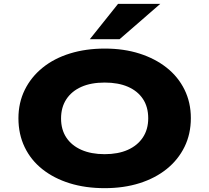

<svg xmlns="http://www.w3.org/2000/svg" viewBox="-20 -969 1090 1000"><path d="M525 11Q425 11 343 -14.5Q261 -40 201 -87.5Q141 -135 108.5 -202.5Q76 -270 76 -353Q76 -434 109 -501Q142 -568 202 -616.5Q262 -665 344.5 -690.5Q427 -716 526 -716Q625 -716 706.5 -690Q788 -664 848 -616.5Q908 -569 941 -502Q974 -435 974 -354Q974 -271 941 -204Q908 -137 848.5 -89Q789 -41 707 -15Q625 11 525 11ZM525 -166Q595 -166 645.5 -188.5Q696 -211 724 -253Q752 -295 752 -353Q752 -412 724.5 -453.5Q697 -495 646.5 -517Q596 -539 525 -539Q454 -539 403.5 -516.5Q353 -494 325.5 -452Q298 -410 298 -352Q298 -294 325.5 -252.5Q353 -211 404 -188.5Q455 -166 525 -166ZM448 -765 595 -949H815L603 -765Z"/></svg>

Font: Nunito Sans 7pt Expanded Black
Style: Regular
Weight: 900
Width: 7
Designer: Vernon Adams
Foundry: Vernon Adams
Version: Version 3.101;gftools[0.9.27]